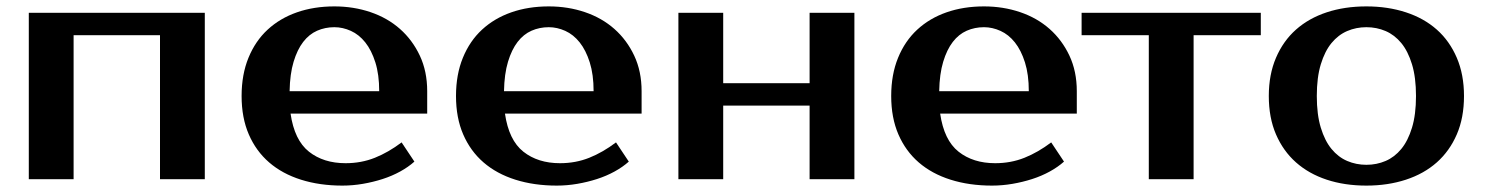

<svg xmlns="http://www.w3.org/2000/svg" viewBox="-20 -560 4640 600"><path d="M620 -520V0H480V-450H210V0H70V-520Z M1060 -50Q1109 -50 1151.5 -67Q1194 -84 1235 -115L1275 -55Q1256 -38 1230.5 -24Q1205 -10 1175.5 -0.5Q1146 9 1114 14.5Q1082 20 1050 20Q979 20 920.5 1.5Q862 -17 821 -52.5Q780 -88 757.5 -140Q735 -192 735 -260Q735 -327 756.5 -379.5Q778 -432 816.5 -467.5Q855 -503 908 -521.5Q961 -540 1025 -540Q1085 -540 1138 -522Q1191 -504 1230 -469.5Q1269 -435 1292 -386Q1315 -337 1315 -275V-205H888Q900 -122 945.5 -86Q991 -50 1060 -50ZM1025 -475Q996 -475 971 -464Q946 -453 927.5 -429Q909 -405 897.5 -367Q886 -329 885 -275H1165Q1165 -327 1153 -365Q1141 -403 1121.5 -427.5Q1102 -452 1076.5 -463.5Q1051 -475 1025 -475Z M1730 -50Q1779 -50 1821.5 -67Q1864 -84 1905 -115L1945 -55Q1926 -38 1900.5 -24Q1875 -10 1845.5 -0.5Q1816 9 1784 14.5Q1752 20 1720 20Q1649 20 1590.5 1.5Q1532 -17 1491 -52.5Q1450 -88 1427.5 -140Q1405 -192 1405 -260Q1405 -327 1426.5 -379.5Q1448 -432 1486.5 -467.5Q1525 -503 1578 -521.5Q1631 -540 1695 -540Q1755 -540 1808 -522Q1861 -504 1900 -469.5Q1939 -435 1962 -386Q1985 -337 1985 -275V-205H1558Q1570 -122 1615.5 -86Q1661 -50 1730 -50ZM1695 -475Q1666 -475 1641 -464Q1616 -453 1597.5 -429Q1579 -405 1567.5 -367Q1556 -329 1555 -275H1835Q1835 -327 1823 -365Q1811 -403 1791.5 -427.5Q1772 -452 1746.5 -463.5Q1721 -475 1695 -475Z M2650 -520V0H2510V-230H2240V0H2100V-520H2240V-300H2510V-520Z M3090 -50Q3139 -50 3181.5 -67Q3224 -84 3265 -115L3305 -55Q3286 -38 3260.5 -24Q3235 -10 3205.5 -0.5Q3176 9 3144 14.5Q3112 20 3080 20Q3009 20 2950.5 1.5Q2892 -17 2851 -52.5Q2810 -88 2787.5 -140Q2765 -192 2765 -260Q2765 -327 2786.5 -379.5Q2808 -432 2846.5 -467.5Q2885 -503 2938 -521.5Q2991 -540 3055 -540Q3115 -540 3168 -522Q3221 -504 3260 -469.5Q3299 -435 3322 -386Q3345 -337 3345 -275V-205H2918Q2930 -122 2975.5 -86Q3021 -50 3090 -50ZM3055 -475Q3026 -475 3001 -464Q2976 -453 2957.5 -429Q2939 -405 2927.5 -367Q2916 -329 2915 -275H3195Q3195 -327 3183 -365Q3171 -403 3151.5 -427.5Q3132 -452 3106.5 -463.5Q3081 -475 3055 -475Z M3920 -450H3710V0H3570V-450H3360V-520H3920Z M4250 -45Q4282 -45 4310 -57Q4338 -69 4359 -94.5Q4380 -120 4392.5 -161Q4405 -202 4405 -260Q4405 -318 4392.5 -359Q4380 -400 4359 -425.5Q4338 -451 4310 -463Q4282 -475 4250 -475Q4218 -475 4190 -463Q4162 -451 4141 -425.5Q4120 -400 4107.5 -359Q4095 -318 4095 -260Q4095 -202 4107.5 -161Q4120 -120 4141 -94.5Q4162 -69 4190 -57Q4218 -45 4250 -45ZM4250 -540Q4317 -540 4373.5 -521.5Q4430 -503 4470 -467.5Q4510 -432 4532.5 -379.5Q4555 -327 4555 -260Q4555 -192 4532.5 -140Q4510 -88 4470 -52.5Q4430 -17 4373.5 1.5Q4317 20 4250 20Q4182 20 4126 1.5Q4070 -17 4030 -52.5Q3990 -88 3967.5 -140Q3945 -192 3945 -260Q3945 -327 3967.5 -379.5Q3990 -432 4030 -467.5Q4070 -503 4126 -521.5Q4182 -540 4250 -540Z"/></svg>

Font: Prosto One
Style: Regular
Weight: 400
Designer: Pavel Emelyanov and Jovanny lemonad
Foundry: Pavel Emelyanov and Jovanny Lemonad
Version: Version 1.001